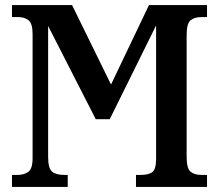

<svg xmlns="http://www.w3.org/2000/svg" viewBox="-20 -734 859 754"><path d="M27 0V-47H48Q74 -47 91 -59Q108 -71 108 -113V-600Q108 -642 92 -654.5Q76 -667 50 -667H27V-714H263L416 -402L565 -714H793V-667H772Q744 -667 728.5 -654.5Q713 -642 713 -597V-118Q713 -73 728 -60Q743 -47 772 -47H793V0H514V-47H532Q564 -47 578.5 -58.5Q593 -70 593 -109V-634L411 -266H356L169 -632V-118Q169 -73 184.5 -60Q200 -47 233 -47H246V0Z"/></svg>

Font: Noto Serif Condensed SemiBold
Style: Regular
Weight: 600
Width: 3
Designer: Monotype Design Team
Foundry: Monotype Imaging Inc.
Version: Version 2.013